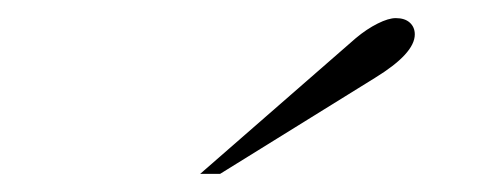

<svg xmlns="http://www.w3.org/2000/svg" viewBox="-20 -752 540 212"><path d="M373 -710Q385 -720 397 -726Q409 -732 417 -732Q427 -732 432.5 -727Q438 -722 438 -714Q438 -693 394 -666L223 -560H201Z"/></svg>

Font: Fahkwang ExtraLight
Style: Italic
Weight: 275
Italic angle: -10°
Designer: Suppakit Chalermlarp | Katatrad Co.,Ltd.
Foundry: Cadson Demak Co.,Ltd.
Version: Version 1.000; ttfautohint (v1.6)